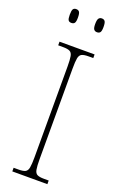

<svg xmlns="http://www.w3.org/2000/svg" viewBox="-172 -947 618 993"><g transform="rotate(20 137.5 -451.0)"><path d="M40 0V-20H67Q92 -20 104 -26Q116 -32 119.5 -51Q123 -70 123 -108V-606Q123 -645 119.5 -663.5Q116 -682 104 -688Q92 -694 67 -694H40V-714H233V-694H207Q182 -694 170 -688Q158 -682 154.5 -663.5Q151 -645 151 -606V-108Q151 -70 154.5 -51Q158 -32 170 -26Q182 -20 207 -20H233V0ZM205 -826Q194 -826 188 -833.5Q182 -841 182 -863Q182 -886 188 -894Q194 -902 205 -902Q217 -902 222.5 -894Q228 -886 228 -863Q228 -841 222.5 -833.5Q217 -826 205 -826ZM64 -826Q52 -826 47 -833.5Q42 -841 42 -863Q42 -886 47 -894Q52 -902 64 -902Q76 -902 81.5 -894Q87 -886 87 -863Q87 -841 81.5 -833.5Q76 -826 64 -826Z"/></g></svg>

Font: Noto Serif Lao Condensed Thin
Style: Regular
Weight: 100
Width: 3
Designer: Monotype Design Team
Foundry: Monotype Imaging Inc.
Version: Version 2.003; ttfautohint (v1.8.4.7-5d5b)